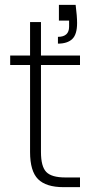

<svg xmlns="http://www.w3.org/2000/svg" viewBox="-20 -772 388 792"><path d="M223 -752H292Q298 -705 298 -677Q298 -630 278 -611Q258 -592 219 -592V-620Q265 -620 265 -662V-687H223ZM104 -145V-504H22V-543H104V-681H149V-543H310V-504H149V-145Q149 -85 171 -62.5Q193 -40 249 -40H310V0H242Q170 0 137 -33Q104 -66 104 -145Z"/></svg>

Font: Poppins ExtraLight
Style: Regular
Weight: 275
Designer: Ninad Kale (Devanagari), Jonny Pinhorn (Latin)
Foundry: Indian Type Foundry
Version: Version 3.200;PS 1.000;hotconv 16.6.54;makeotf.lib2.5.65590